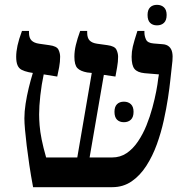

<svg xmlns="http://www.w3.org/2000/svg" viewBox="-20 -775 773 795"><path d="M117 0Q108 -48 101.5 -91.5Q95 -135 90.5 -172.5Q86 -210 83.5 -238.5Q81 -267 81 -285Q81 -313 86 -345.5Q91 -378 99 -411Q107 -444 116 -473L99 -476Q81 -480 69.5 -486Q58 -492 52.5 -505Q47 -518 47 -540Q47 -561 52.5 -586.5Q58 -612 71 -647H100V-640Q100 -618 110.5 -607.5Q121 -597 142 -594L184 -588Q215 -584 222 -569.5Q229 -555 229 -540Q229 -519 225 -497Q221 -475 217 -458L161 -467Q152 -425 147 -380Q142 -335 142 -301Q142 -282 144 -256Q146 -230 152.5 -197.5Q159 -165 171 -123H300L360 -473L341 -475Q313 -480 300.5 -493Q288 -506 288 -540Q288 -563 294 -588.5Q300 -614 312 -647H341V-640Q341 -618 351 -607.5Q361 -597 382 -594L425 -588Q455 -584 462 -569.5Q469 -555 469 -540Q469 -519 465 -497Q461 -475 458 -458L410 -465L351 -123H444Q478 -123 504.5 -141Q531 -159 551.5 -189.5Q572 -220 586.5 -256Q601 -292 611 -329Q621 -366 627 -397.5Q633 -429 635 -449L638 -467L578 -472Q549 -475 537 -489.5Q525 -504 525 -540Q525 -561 530 -582.5Q535 -604 549 -647H578V-640Q578 -626 584.5 -611.5Q591 -597 616 -595L653 -592Q670 -591 680 -582Q690 -573 693 -558Q696 -543 694 -523L685 -441Q682 -412 675.5 -369Q669 -326 658 -276Q647 -226 629.5 -177.5Q612 -129 586 -88.5Q560 -48 525 -24Q490 0 445 0ZM454 -312Q454 -333 464.5 -343.5Q475 -354 493 -354Q511 -354 522 -343.5Q533 -333 533 -312Q533 -290 522 -279.5Q511 -269 493 -269Q475 -269 464.5 -279.5Q454 -290 454 -312ZM630 -670Q612 -670 601.5 -680.5Q591 -691 591 -713Q591 -734 601.5 -744.5Q612 -755 630 -755Q648 -755 659 -744.5Q670 -734 670 -713Q670 -691 659 -680.5Q648 -670 630 -670Z"/></svg>

Font: Noto Serif Hebrew Medium
Style: Regular
Weight: 500
Version: Version 2.003